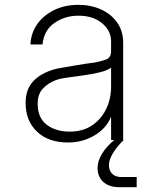

<svg xmlns="http://www.w3.org/2000/svg" viewBox="-20 -580 640 795"><path d="M262 10Q180 10 133 -35Q86 -80 86 -154Q86 -210 117.5 -243.5Q149 -277 205 -293Q216 -296 239 -300Q262 -304 288.5 -308.5Q315 -313 338 -316.5Q361 -320 372 -321Q398 -326 419 -333.5Q440 -341 440 -369V-409Q440 -453 402.5 -484Q365 -515 305 -515Q249 -515 205.5 -485Q162 -455 156 -396H106Q108 -442 133.5 -479Q159 -516 203.5 -538Q248 -560 305 -560Q356 -560 398 -541Q440 -522 465 -487Q490 -452 490 -403V-1L492 0Q464 27 447.5 54.5Q431 82 431 103Q431 126 444.5 139.5Q458 153 482 153H546V195H473Q432 195 408 173.5Q384 152 384 115Q384 87 402.5 56.5Q421 26 453 0H440V-97Q421 -49 371.5 -19.5Q322 10 262 10ZM269 -35Q322 -35 360 -60Q398 -85 419 -127.5Q440 -170 440 -222V-300Q424 -288 393 -280.5Q362 -273 325.5 -268Q289 -263 257 -258.5Q225 -254 208 -247Q178 -235 157 -212.5Q136 -190 136 -150Q136 -92 173.5 -63.5Q211 -35 269 -35Z"/></svg>

Font: Tiny Thin
Style: Regular
Weight: 100
Monospace: yes
Designer: Philipp Nurullin, Konstantin Bulenkov
Foundry: JetBrains
Version: Version 2.251; ttfautohint (v1.8.4.7-5d5b)